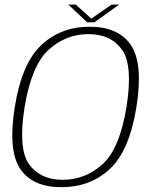

<svg xmlns="http://www.w3.org/2000/svg" viewBox="-20 -794 650 819"><path d="M242 4.5Q365 4.5 448.5 -73.2Q532 -151 562 -337.5Q591.5 -523 538.5 -601.5Q485.5 -680 362.5 -680Q240 -680 156.5 -602Q73 -524 43 -337.5Q13.5 -152 66.2 -73.8Q119 4.5 242 4.5ZM247.5 -27Q152 -27 104.2 -93.2Q56.5 -159.5 85 -337.5Q114.5 -516 188 -582.2Q261.5 -648.5 357 -648.5Q452.5 -648.5 500.2 -582.2Q548 -516 519.5 -337.5Q490.5 -159 416.8 -93Q343 -27 247.5 -27ZM351.5 -699H383L488.5 -774.5H456L369.5 -714.5L303 -774.5H271.5Z"/></svg>

Font: Anybody Thin ExtraLight
Style: Italic
Weight: 250
Italic angle: -10°
Version: Version 1.113;gftools[0.9.25]